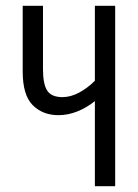

<svg xmlns="http://www.w3.org/2000/svg" viewBox="-20 -645 478 665"><path d="M378.9 -625V0H308.6V-294.9Q281.2 -272.5 248.5 -259.3Q215.8 -246.1 182.6 -246.1Q127.9 -246.1 93.3 -280.8Q58.6 -315.4 58.6 -397.5V-625H128.9V-405.3Q128.9 -353.5 143.6 -331.1Q158.2 -308.6 196.3 -308.6Q224.6 -308.6 253.9 -324.2Q283.2 -339.8 308.6 -365.2V-625Z"/></svg>

Font: Sudo
Style: Bold
Weight: 700
Monospace: yes
Designer: Jens Kutilek
Foundry: Jens Kutilek
Version: Version 0.040